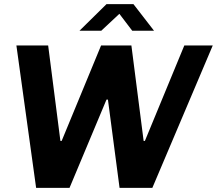

<svg xmlns="http://www.w3.org/2000/svg" viewBox="-20 -905 1045 925"><path d="M154 0 59 -686H212L271 -226H277L467 -686H613L672 -226H678L868 -686H1005L714 0H556L500 -425H493L315 0ZM363 -757 493 -885H623L722 -757H617L541 -857H575L468 -757Z"/></svg>

Font: Chivo SemiBold
Style: Italic
Weight: 600
Italic angle: -8.05°
Designer: Hector Gatti
Foundry: Omnibus-Type
Version: Version 2.002